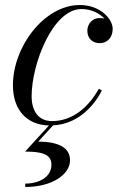

<svg xmlns="http://www.w3.org/2000/svg" viewBox="-20 -490 481 765"><path d="M185 166C185 214 138 241.5 80.5 241.5V255C188 255 259 205 259 148.5C259 96.5 211 75 132.5 74L191.5 9.5C282 5 348.5 -57 386 -129.5L374 -136.5C333 -63.5 270 -7.5 187 -7.5C134 -7.5 106 -47 106 -106.5C106 -235.5 190.5 -454 304.5 -454C344 -454 376.5 -437 396 -416C389.5 -417.5 382.5 -418 375 -418C349.5 -418 328 -395.5 328 -368C328 -333 352.5 -318 377.5 -318C406.5 -318 429 -339.5 429 -375C429 -414 380 -470 298 -470C157 -470 31.5 -305 31.5 -150C31.5 -56.5 82.5 7.5 175 10L80 114C145 114 185 123.5 185 166Z"/></svg>

Font: Bodoni* 16pt
Style: Italic
Weight: 400
Italic angle: -13°
Version: Version 2.3